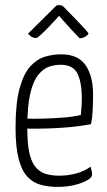

<svg xmlns="http://www.w3.org/2000/svg" viewBox="-20 -723 419 753"><path d="M206 10Q171 10 140.5 2Q110 -6 87.5 -30Q65 -54 53 -100.5Q41 -147 41 -222Q41 -319 57 -377Q73 -435 99.5 -463.5Q126 -492 157.5 -501Q189 -510 220 -510Q286 -510 315.5 -467.5Q345 -425 345 -352Q345 -322 343.5 -291.5Q342 -261 337 -236Q295 -228 249 -224Q203 -220 162.5 -219Q122 -218 96.5 -218.5Q71 -219 71 -219V-258Q71 -258 95 -257.5Q119 -257 154.5 -258Q190 -259 228.5 -262Q267 -265 297 -272Q299 -291 300 -308Q301 -325 301 -341Q300 -403 283 -436Q266 -469 217 -469Q195 -469 172.5 -461.5Q150 -454 130 -429.5Q110 -405 98.5 -355.5Q87 -306 87 -221Q87 -159 95.5 -122Q104 -85 121 -66Q138 -47 161 -40.5Q184 -34 212 -34Q247 -34 279.5 -43Q312 -52 335 -69Q338 -61 339.5 -52Q341 -43 341 -37Q341 -27 322 -16Q303 -5 272.5 2.5Q242 10 206 10ZM292 -573Q292 -573 280.5 -585Q269 -597 254 -613.5Q239 -630 226.5 -644Q214 -658 212 -661Q212 -661 200 -648Q188 -635 171.5 -617.5Q155 -600 140.5 -587Q126 -574 122 -574Q109 -574 101 -580.5Q93 -587 90 -591L201 -701Q206 -703 213 -703Q217 -703 221.5 -701.5Q226 -700 231 -695Q231 -695 245.5 -680Q260 -665 279 -645.5Q298 -626 312.5 -610Q327 -594 327 -591Q327 -588 316.5 -580.5Q306 -573 292 -573Z"/></svg>

Font: Yanone Kaffeesatz Light
Style: Regular
Weight: 300
Designer: Yanone (Cyrillic: Daniel Pouzeot, Huerta Tipografica, and Cyreal)
Foundry: Yanone
Version: Version 2.003